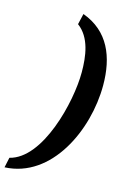

<svg xmlns="http://www.w3.org/2000/svg" viewBox="-167 -834 685 1029"><g transform="rotate(15 175.5 -319.5)"><path d="M-33 132C225 121 364 -180 364 -428C364 -587 311 -717 163 -771L149 -711C222 -657 235 -556 235 -466C235 -301 153 34 -21 76Z"/></g></svg>

Font: Noto Serif Semi
Style: Italic
Weight: 600
Italic angle: -12°
Designer: Monotype Design Team
Foundry: Monotype Imaging Inc.
Version: Version 1.901